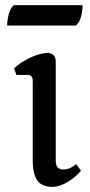

<svg xmlns="http://www.w3.org/2000/svg" viewBox="-20 -717 352 751"><path d="M185 14Q144 14 126 -11Q108 -36 108 -92V-402Q108 -424 88 -424H44L35 -450Q64 -476 101.5 -493Q139 -510 167 -510Q181 -510 189.5 -501Q198 -492 198 -478V-88Q198 -54 228 -54Q253 -54 278 -75L297 -49Q271 -20 241 -3Q211 14 185 14ZM8 -617Q8 -637 14 -660.5Q20 -684 34 -697H303Q303 -677 297.5 -653.5Q292 -630 277 -617Z"/></svg>

Font: Gabriela
Style: Regular
Weight: 400
Designer: Eduardo Rodriguez Tunni
Foundry: Eduardo Rodriguez Tunni
Version: Version 2.001;gftools[0.9.26]